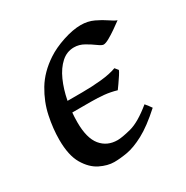

<svg xmlns="http://www.w3.org/2000/svg" viewBox="-119 -557 654 676"><g transform="rotate(-30 208.5 -218.5)"><path d="M417 -406.7Q403.3 -396.5 386.7 -385Q370.1 -373.5 355.2 -365.2Q340.3 -356.9 332 -356.9Q325.2 -356.9 310.3 -367.9Q295.4 -378.9 276.1 -389.9Q256.8 -400.9 235.8 -400.9Q206.5 -400.9 184.1 -380.6Q161.6 -360.4 146.2 -326.2Q130.9 -292 122.8 -250.5Q114.7 -209 114.7 -166Q114.7 -101.6 139.6 -71.3Q164.6 -41 206.5 -41Q224.6 -41 261.7 -50.5Q298.8 -60.1 351.1 -103Q355 -98.6 361.3 -90.3Q367.7 -82 370.1 -78.1Q318.8 -31.7 279.8 -11Q240.7 9.8 210.9 14.9Q181.2 20 157.7 20Q131.3 20 101.3 5.4Q71.3 -9.3 50 -45.2Q28.8 -81.1 28.8 -144.5Q28.8 -189.9 39.1 -238.8Q49.3 -287.6 76.4 -332.8Q103.5 -377.9 153.8 -411.1Q182.6 -430.2 223.1 -443.6Q263.7 -457 295.9 -457Q324.2 -457 347.9 -445.8Q371.6 -434.6 389.2 -422.4Q406.7 -410.2 417 -406.7ZM59.1 -228.5 71.8 -249H182.1Q223.1 -249 260.5 -252.9Q297.9 -256.8 322.8 -266.1L333.5 -252.9Q332 -248 324 -235.6Q315.9 -223.1 307.1 -210.7Q298.3 -198.2 294.4 -192.9Q269.5 -200.2 245.4 -202.6Q221.2 -205.1 190.9 -205.1H71.3Z"/></g></svg>

Font: Gentium Book Plus
Style: Italic
Weight: 400
Italic angle: -8°
Designer: Victor Gaultney, Annie Olsen, Iska Routamaa, Becca Hirsbrunner
Foundry: SIL International
Version: Version 6.101